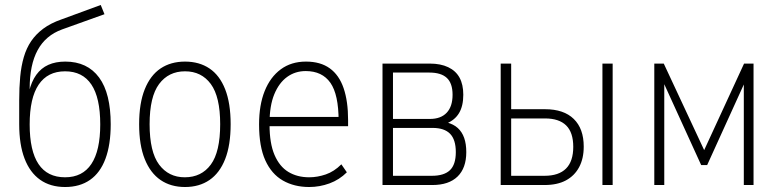

<svg xmlns="http://www.w3.org/2000/svg" viewBox="-20 -742 3126 770"><path d="M241 8Q182 8 141 -21Q100 -50 78.5 -106Q57 -162 57 -244V-340Q57 -391 61 -434Q65 -477 75.5 -513Q86 -549 105 -577Q124 -605 153.5 -627Q183 -649 226 -664L384 -722L399 -685L229 -624Q163 -600 131 -541Q99 -482 99 -387V-373H96Q106 -415 125.5 -442Q145 -469 174 -482Q203 -495 242 -495Q286 -495 320 -479Q354 -463 377.5 -431Q401 -399 412.5 -352Q424 -305 424 -244Q424 -162 403 -105.5Q382 -49 341 -20.5Q300 8 241 8ZM241 -31Q311 -31 346.5 -84.5Q382 -138 382 -243Q382 -350 346.5 -403Q311 -456 241 -456Q171 -456 135 -402.5Q99 -349 99 -243Q99 -137 134.5 -84Q170 -31 241 -31Z M722 8Q665 8 624 -20Q583 -48 560.5 -104Q538 -160 538 -244Q538 -328 560.5 -384Q583 -440 624 -467.5Q665 -495 722 -495Q779 -495 820 -467.5Q861 -440 883 -384Q905 -328 905 -244Q905 -160 883 -104Q861 -48 820 -20Q779 8 722 8ZM721 -31Q788 -31 825.5 -82Q863 -133 863 -244Q863 -354 825.5 -405Q788 -456 722 -456Q656 -456 618 -405Q580 -354 580 -244Q580 -133 618 -82Q656 -31 721 -31Z M1220 8Q1160 8 1114.5 -18Q1069 -44 1044 -99Q1019 -154 1019 -243Q1019 -321 1041.5 -377Q1064 -433 1106 -464Q1148 -495 1207 -495Q1265 -495 1302.5 -468Q1340 -441 1358 -388.5Q1376 -336 1376 -260V-236H1047V-273H1354L1338 -257Q1338 -363 1305 -410Q1272 -457 1206 -457Q1164 -457 1131.5 -433.5Q1099 -410 1080 -364Q1061 -318 1061 -248V-242Q1061 -167 1081 -120.5Q1101 -74 1136.5 -52.5Q1172 -31 1220 -31Q1253 -31 1286.5 -42.5Q1320 -54 1349 -83L1371 -51Q1341 -21 1301.5 -6.5Q1262 8 1220 8Z M1514 0V-487H1704Q1747 -487 1777.5 -472.5Q1808 -458 1823 -430.5Q1838 -403 1838 -362Q1838 -317 1821 -288.5Q1804 -260 1769 -246L1772 -251Q1799 -244 1816 -228.5Q1833 -213 1841.5 -189Q1850 -165 1850 -132Q1850 -68 1815 -34Q1780 0 1714 0ZM1556 -37H1712Q1761 -37 1784.5 -59.5Q1808 -82 1808 -132Q1808 -182 1785 -205.5Q1762 -229 1715 -229H1556ZM1556 -265H1704Q1748 -265 1771.5 -290Q1795 -315 1795 -362Q1795 -408 1772 -429.5Q1749 -451 1702 -451H1556Z M1988 0V-487H2030V-304H2166Q2241 -304 2281 -265Q2321 -226 2321 -154Q2321 -106 2302.5 -71.5Q2284 -37 2249.5 -18.5Q2215 0 2164 0ZM2030 -37H2164Q2221 -37 2250 -66Q2279 -95 2279 -153Q2279 -211 2250.5 -239Q2222 -267 2166 -267H2030ZM2396 0V-487H2437V0Z M2604 0V-487H2642L2804 -140L2964 -487H3002V0H2963V-434H2977L2816 -80H2792L2630 -435H2644V0Z"/></svg>

Font: Nunito Sans 10pt Condensed ExtraLight
Style: Regular
Weight: 250
Width: 3
Designer: Vernon Adams
Foundry: Vernon Adams
Version: Version 3.101;gftools[0.9.27]